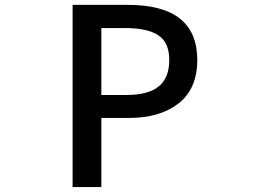

<svg xmlns="http://www.w3.org/2000/svg" viewBox="-20 -756 1040 776"><path d="M273.4 0V-736.3H497.1Q777.3 -736.3 777.3 -513.7Q777.3 -397.5 702.1 -338.4Q627 -279.3 501 -279.3H389.6V0ZM389.6 -372.1H490.2Q579.1 -372.1 621.6 -406.7Q664.1 -441.4 664.1 -513.7Q664.1 -584 620.1 -613.3Q576.2 -642.6 485.4 -642.6H389.6Z"/></svg>

Font: Gen Shin Gothic Monospace Medium
Style: Regular
Weight: 500
Designer: [Source Han Sans]
Ryoko NISHIZUKA  (kana & ideographs); Paul D. Hunt (Latin, Greek & Cyrillic); Wenlong ZHANG  (bopomofo
Version: Version 1.002.20150607